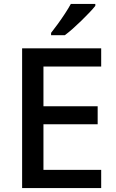

<svg xmlns="http://www.w3.org/2000/svg" viewBox="-20 -961 595 981"><path d="M93 0V-714H497V-621H202V-418H479V-326H202V-93H497V0ZM467 -931Q456 -917 437 -897Q418 -877 396 -855.5Q374 -834 352 -814.5Q330 -795 311 -781H241V-793Q256 -812 275 -838Q294 -864 312 -891.5Q330 -919 342 -941H467Z"/></svg>

Font: Noto Sans Symbols Medium
Style: Regular
Weight: 500
Version: Version 2.002